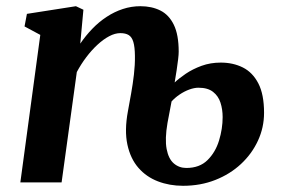

<svg xmlns="http://www.w3.org/2000/svg" viewBox="-20 -588 910 619"><path d="M238.8 -447.4Q256.5 -473.4 277.8 -495.4Q299 -517.4 323.9 -533.7Q348.8 -550.1 376.1 -559Q403.4 -568 432.7 -568Q469.3 -568 497 -554.1Q524.7 -540.3 540.4 -508.1Q556.1 -475.9 556.1 -421.2Q556.1 -412.5 554.3 -397.1Q552.6 -381.6 549.6 -362.4Q546.6 -343.1 543.1 -322.1Q556.9 -335.3 579 -350.3Q601.2 -365.3 629.8 -375.8Q658.5 -386.2 691.7 -386.2Q731.5 -386.2 762.9 -370.5Q794.4 -354.7 812.8 -319.3Q831.3 -283.8 831.3 -224.2Q831.3 -177 811.7 -134.6Q792.2 -92.2 756.9 -59.3Q721.7 -26.5 674.1 -7.8Q626.6 11 570 11Q526.5 11 489.2 -3.3Q451.8 -17.6 426.2 -47Q400.5 -76.5 390.7 -121.9Q380.9 -167.4 392.4 -229.4Q397.4 -256.7 402.8 -286.9Q408.2 -317.1 411.8 -347.9Q415.4 -378.7 415 -407.7Q414.7 -436.9 409.9 -452.7Q405.2 -468.6 395 -474.9Q384.8 -481.2 367.9 -481.2Q350.9 -481.2 332 -471.2Q313.1 -461.2 294.3 -443.8Q275.5 -426.5 258.3 -403.8Q241.2 -381.2 227.6 -355.7L178.6 0H45.6L109.9 -475.5L59.1 -502.8L66.8 -543.3L224.8 -568L248.9 -556.6ZM520 -191.7Q511.1 -139.8 517.2 -107.7Q523.3 -75.7 540.4 -61.1Q557.5 -46.5 580.7 -46.5Q623.3 -46.5 648.9 -71.7Q674.6 -97 686.2 -135Q697.8 -173.1 697.8 -210.4Q697.8 -235.2 690.9 -256.8Q684.1 -278.3 667 -291.7Q650 -305.2 619.7 -305.2Q606.3 -305.2 590.1 -299.3Q574 -293.4 559 -283.2Q544.1 -273.1 533.1 -260.9Z"/></svg>

Font: Merriweather Light
Style: Italic
Weight: 300
Italic angle: -7.8°
Designer: Eben Sorkin
Foundry: Eben Sorkin
Version: Version 2.101